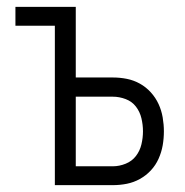

<svg xmlns="http://www.w3.org/2000/svg" viewBox="-20 -540 540 560"><path d="M140 0V-465H25V-520H201V-314H309Q330 -314 350 -310Q370 -306 388 -296Q406 -286 420 -270.5Q434 -255 442.5 -236.5Q451 -218 454.5 -197.5Q458 -177 458 -157Q458 -136 454.5 -116Q451 -96 442.5 -77Q434 -58 420 -43Q406 -28 388 -18Q370 -8 350 -4Q330 0 309 0ZM309 -55Q328 -55 346.5 -62.5Q365 -70 376.5 -85Q388 -100 392.5 -119Q397 -138 397 -157Q397 -176 392.5 -195Q388 -214 376.5 -229Q365 -244 346.5 -251Q328 -258 309 -258H201V-55Z"/></svg>

Font: Iosevka SS04 Light
Style: Regular
Weight: 300
Monospace: yes
Designer: Belleve Invis
Foundry: Belleve Invis
Version: Version 19.0.0; ttfautohint (v1.8.4)